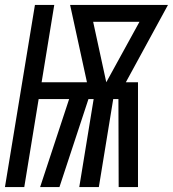

<svg xmlns="http://www.w3.org/2000/svg" viewBox="-39 -755 698 775"><path d="M-19 0 102 -735H180L129 -423H312L244 -735H639L469 -423H518V0H440L439 -355H418L360 0H281L339 -355H318L201 0H123L240 -355H117L59 0ZM390 -423 524 -667H337Z"/></svg>

Font: Iosevka Medium Extended
Style: Italic
Weight: 500
Width: 7
Italic angle: -9°
Monospace: yes
Designer: Belleve Invis
Foundry: Belleve Invis
Version: Version 32.5.0; ttfautohint (v1.8.4)